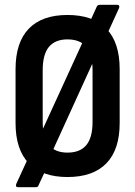

<svg xmlns="http://www.w3.org/2000/svg" viewBox="-20 -725 560 795"><path d="M54.1 50Q48.7 50 46.7 46.3Q44.8 42.6 47.3 36.6L102.8 -84.4L144.6 -162.7L330.2 -567.9L347 -623.4L380.7 -697.6Q384.2 -705 392.6 -705H466.2Q476.6 -705 473.2 -692.1L418.6 -572.6L378.8 -497.5L193.1 -90.1L174.3 -32.6L139.2 43Q138.2 47 135.2 48.5Q132.3 50 128.3 50ZM259.5 8Q153.9 8 99.2 -48.8Q44.4 -105.6 44.4 -215.2V-438.8Q44.4 -549.4 99.2 -606.2Q153.9 -663 259.5 -663Q365.5 -663 420.5 -606.2Q475.5 -549.4 475.5 -438.8V-215.2Q475.5 -105.6 420.5 -48.8Q365.5 8 259.5 8ZM259.5 -93.1Q311.3 -93.1 337.2 -124Q363.2 -154.9 363.2 -220.2V-433.8Q363.2 -500.1 337.2 -531Q311.3 -561.9 259.5 -561.9Q208.7 -561.9 182.7 -531Q156.8 -500.1 156.8 -433.8V-220.2Q156.8 -154.9 182.7 -124Q208.7 -93.1 259.5 -93.1Z"/></svg>

Font: Sofia Sans Condensed
Style: Regular
Weight: 400
Designer: Botio Nikoltchev, Ani Petrova
Foundry: lettersoup
Version: Version 4.100